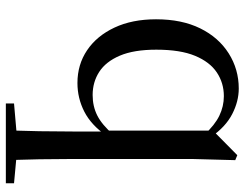

<svg xmlns="http://www.w3.org/2000/svg" viewBox="-110 -467 837 657"><g transform="rotate(90 308.5 -138.5)"><path d="M334 260V232L449 222H499L607 232V260ZM264 15Q201 15 152 -18Q103 -51 74.5 -111.5Q46 -172 46 -254Q46 -342 77 -405Q108 -468 162.5 -502.5Q217 -537 283 -537Q327 -537 370.5 -514.5Q414 -492 448 -443L455 -441L441 -419Q408 -455 376 -470.5Q344 -486 309 -486Q264 -486 228 -462Q192 -438 171 -387.5Q150 -337 150 -255Q150 -178 170.5 -130Q191 -82 226 -59.5Q261 -37 305 -37Q344 -37 375.5 -53Q407 -69 440 -107L452 -84H444Q408 -32 362 -8.5Q316 15 264 15ZM426 260Q428 203 429 145Q430 87 430 29V-75L427 -85V-447V-449L511 -532L528 -525L524 -376V29Q524 87 525 145Q526 203 528 260Z"/></g></svg>

Font: Noto Serif JP ExtraLight Medium
Style: Regular
Weight: 500
Version: Version 2.003-H1;hotconv 1.1.1;makeotfexe 2.6.0